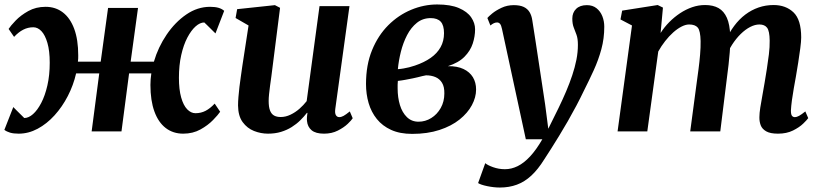

<svg xmlns="http://www.w3.org/2000/svg" viewBox="-24 -588 3672 859"><path d="M59.5 10Q36.5 10 21.2 5.5Q6 1 -4.5 -7L35.5 -109Q40 -104.5 46.2 -98Q52.5 -91.5 59.8 -84.5Q67 -77.5 73.5 -71Q80 -64.5 84.5 -60Q104 -60 123.8 -77.5Q143.5 -95 160.5 -127.5Q177.5 -160 188 -205.8Q198.5 -251.5 198.5 -307.5Q198.5 -360.5 188.2 -395.8Q178 -431 161.5 -448.5Q145 -466 125 -466Q101 -466 80 -455.2Q59 -444.5 39 -423L14.5 -458.5Q23.5 -472.5 46 -496Q68.5 -519.5 102.5 -538.5Q136.5 -557.5 180 -557.5Q224.5 -557.5 257.2 -532.5Q290 -507.5 308 -459Q326 -410.5 326 -340Q326 -333 325.8 -325.8Q325.5 -318.5 324.5 -312H426.5L459.5 -552.5H593.5L560.5 -312H664.5Q683.5 -377 721.5 -433Q759.5 -489 809.5 -523.2Q859.5 -557.5 916 -557.5Q938.5 -557.5 953.8 -553Q969 -548.5 979 -539.5L940 -438.5Q935 -443 928.8 -449.5Q922.5 -456 915.2 -463Q908 -470 901.5 -476.5Q895 -483 890 -487.5Q871 -487.5 851.2 -470Q831.5 -452.5 814.2 -419.8Q797 -387 786.8 -341.5Q776.5 -296 776.5 -240Q776.5 -187.5 786.5 -152Q796.5 -116.5 813.5 -99Q830.5 -81.5 850.5 -81.5Q875 -81.5 895.8 -92.2Q916.5 -103 936.5 -124.5L961 -88Q952 -74.5 929.2 -51Q906.5 -27.5 872.8 -8.8Q839 10 795.5 10Q750.5 10 717.5 -15.2Q684.5 -40.5 666.8 -89.2Q649 -138 649 -208Q649 -220.5 650 -233.5Q651 -246.5 653 -259.5H553.5L519.5 0H386L420 -259.5H316.5Q304.5 -207 279.5 -158.5Q254.5 -110 220 -72Q185.5 -34 144.5 -12Q103.5 10 59.5 10Z M1175 10Q1143 10 1112.5 -2Q1082 -14 1061.8 -41.5Q1041.5 -69 1041 -116Q1041 -133.5 1042.8 -154.5Q1044.5 -175.5 1047.2 -198.8Q1050 -222 1053.5 -245.8Q1057 -269.5 1060 -291.5L1088 -474L1030 -507.5L1037 -547L1206 -565L1229 -553L1195.5 -289Q1193 -267.5 1190 -245.8Q1187 -224 1184.2 -204Q1181.5 -184 1179.8 -166.8Q1178 -149.5 1178 -136.5Q1178 -109.5 1184 -93.8Q1190 -78 1202 -71.2Q1214 -64.5 1232 -64.5Q1254 -64.5 1275.5 -74.8Q1297 -85 1315.5 -101.2Q1334 -117.5 1348 -135.5L1405.5 -560.5H1539.5L1476 -100.5Q1473.5 -81.5 1478.8 -72.8Q1484 -64 1494 -64Q1503 -64 1513 -69.5Q1523 -75 1541 -89.5L1554 -59Q1549 -50.5 1531.8 -34Q1514.5 -17.5 1487.5 -3.8Q1460.5 10 1425.5 10Q1388.5 10 1370.2 -5.2Q1352 -20.5 1349.5 -46.5Q1349 -49 1349 -53.2Q1349 -57.5 1349.2 -62.5Q1349.5 -67.5 1350.2 -72.8Q1351 -78 1351.5 -82.5L1349.5 -83.5Q1336.5 -66.5 1319.5 -49.8Q1302.5 -33 1281 -19.5Q1259.5 -6 1233.2 2Q1207 10 1175 10Z M1820 11Q1765 11 1726 -6.8Q1687 -24.5 1662 -55.5Q1637 -86.5 1625.2 -126.8Q1613.5 -167 1613.5 -212.5Q1613.5 -297.5 1640.5 -363.5Q1667.5 -429.5 1713 -475Q1758.5 -520.5 1815.5 -544.2Q1872.5 -568 1932 -568Q1991.5 -568 2029 -552Q2066.5 -536 2084 -510.5Q2101.5 -485 2101.5 -457Q2101.5 -425 2091 -393Q2080.5 -361 2054.2 -334.2Q2028 -307.5 1980 -292Q2022 -292.5 2049.8 -279.2Q2077.5 -266 2091.8 -242.5Q2106 -219 2106 -187.5Q2106 -152.5 2087.2 -117.5Q2068.5 -82.5 2032 -53.2Q1995.5 -24 1942 -6.5Q1888.5 11 1820 11ZM1848.5 -43.5Q1879 -43.5 1905.2 -59.8Q1931.5 -76 1947.8 -104.8Q1964 -133.5 1964 -170Q1964.5 -200 1953.5 -217.8Q1942.5 -235.5 1924 -243.2Q1905.5 -251 1882 -251Q1874.5 -250 1865.2 -247.5Q1856 -245 1845.2 -242.5Q1834.5 -240 1823 -237.5Q1807 -234.5 1790.5 -231.2Q1774 -228 1756 -226Q1755 -217.5 1755 -209.2Q1755 -201 1755 -192.5Q1755 -152 1765.2 -118.2Q1775.5 -84.5 1796.5 -64Q1817.5 -43.5 1848.5 -43.5ZM1756 -278.5Q1769.5 -279.5 1782 -281.8Q1794.5 -284 1806.8 -287Q1819 -290 1832 -294.5Q1873.5 -308.5 1902.8 -329Q1932 -349.5 1947.2 -377Q1962.5 -404.5 1962.5 -439.5Q1962.5 -475 1947.8 -491Q1933 -507 1903 -507Q1867.5 -507 1841.2 -486Q1815 -465 1797.2 -430.8Q1779.5 -396.5 1769.5 -356.5Q1759.5 -316.5 1756 -278.5Z M2222 -458Q2218.5 -475 2213.2 -481.2Q2208 -487.5 2200 -487.5Q2192.5 -487.5 2185.5 -484.2Q2178.5 -481 2170 -474L2156.5 -507.5Q2161.5 -514 2178.2 -527.8Q2195 -541.5 2220 -553.2Q2245 -565 2274.5 -565Q2302 -565 2319 -557Q2336 -549 2345.2 -533.8Q2354.5 -518.5 2357.5 -497Q2365 -450 2372.2 -402.8Q2379.5 -355.5 2386.5 -308.5Q2393.5 -261.5 2400.8 -214.2Q2408 -167 2415 -120L2429 -12L2475 -105Q2493.5 -143 2509 -179.5Q2524.5 -216 2536.2 -251.2Q2548 -286.5 2554.8 -320.5Q2561.5 -354.5 2561.5 -387.5Q2561.5 -415.5 2555.2 -432.5Q2549 -449.5 2542.8 -465.2Q2536.5 -481 2536.5 -505Q2536.5 -531.5 2553.5 -548.2Q2570.5 -565 2601.5 -565Q2627.5 -565 2644.8 -551.2Q2662 -537.5 2670.8 -515.5Q2679.5 -493.5 2679.5 -468.5Q2679.5 -416 2666.5 -368Q2653.5 -320 2632.5 -274Q2611.5 -228 2588 -181.5Q2573 -150 2554.8 -115.5Q2536.5 -81 2516.8 -46.5Q2497 -12 2477.5 19.8Q2458 51.5 2441 78.5Q2424 105.5 2411 125Q2383 170 2353 197.8Q2323 225.5 2288.5 238.2Q2254 251 2212.5 251Q2185.5 251 2155.8 244.8Q2126 238.5 2115 231L2147 142Q2157 151 2182.2 160Q2207.5 169 2235 169Q2264.5 169 2292.2 155.2Q2320 141.5 2347.5 112Q2375 82.5 2402.5 35H2328.5Z M2942 -554 2931.5 -440.5Q2948 -466.5 2970.2 -489Q2992.5 -511.5 3018.5 -528.8Q3044.5 -546 3072.8 -555.8Q3101 -565.5 3130.5 -565.5Q3166.5 -565.5 3190.8 -551.8Q3215 -538 3228.2 -508Q3241.5 -478 3243 -427.5Q3243.5 -420.5 3243.2 -412.5Q3243 -404.5 3242.5 -396Q3242 -387.5 3241 -379L3222 -405Q3238.5 -442.5 3260.8 -472.2Q3283 -502 3310.5 -522.8Q3338 -543.5 3369.8 -554.5Q3401.5 -565.5 3437 -565.5Q3491.5 -565.5 3526 -532.8Q3560.5 -500 3560.5 -420.5Q3560.5 -403 3556.5 -372.5Q3552.5 -342 3547.2 -308.2Q3542 -274.5 3537 -246.5Q3532.5 -221.5 3527.5 -193.5Q3522.5 -165.5 3519 -139.5Q3515.5 -113.5 3514.5 -93.5Q3514.5 -76 3519.2 -70Q3524 -64 3531.5 -64Q3541 -64 3551.2 -69.8Q3561.5 -75.5 3579 -89.5L3592 -59.5Q3586.5 -51.5 3569.5 -35Q3552.5 -18.5 3524 -4.2Q3495.5 10 3456.5 10Q3422 10 3403.8 -0.5Q3385.5 -11 3379.2 -28Q3373 -45 3373.5 -64Q3373.5 -81 3377.5 -106.8Q3381.5 -132.5 3387 -161.8Q3392.5 -191 3397 -219Q3401.5 -246.5 3406.8 -279.2Q3412 -312 3416 -345Q3420 -378 3419.5 -406.5Q3419 -449 3408 -463.8Q3397 -478.5 3373.5 -478.5Q3354 -478.5 3332.5 -467.5Q3311 -456.5 3290 -436Q3269 -415.5 3251.2 -387.8Q3233.5 -360 3221.5 -326.5L3243.5 -403.5Q3243 -380.5 3240.8 -353.2Q3238.5 -326 3235.5 -298.2Q3232.5 -270.5 3229 -246L3198.5 0H3064L3093 -218Q3097 -246 3101.2 -278.8Q3105.5 -311.5 3108.2 -344Q3111 -376.5 3110.5 -404.5Q3109.5 -450.5 3097.8 -464.5Q3086 -478.5 3059 -478.5Q3043.5 -478.5 3025 -469Q3006.5 -459.5 2987.8 -442.8Q2969 -426 2951.8 -404Q2934.5 -382 2921 -357.5L2872 0H2739L2803.5 -474L2752 -501L2759.5 -540.5L2918.5 -565.5Z"/></svg>

Font: Merriweather 24pt
Style: Bold Italic
Weight: 700
Italic angle: -7.8°
Designer: Eben Sorkin
Foundry: Eben Sorkin
Version: Version 2.101